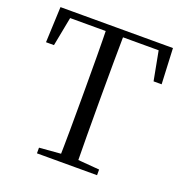

<svg xmlns="http://www.w3.org/2000/svg" viewBox="-130 -844 920 961"><g transform="rotate(20 329.5 -364.0)"><path d="M169.8 0V-30.1L317 -42.1H341.7L489.9 -30.1V0ZM283.2 0Q285.2 -83.6 285.7 -167.7Q286.2 -251.7 286.2 -336.8V-391.1Q286.2 -476.1 285.7 -560.4Q285.2 -644.8 283.2 -728H376.3Q375.1 -645.2 374.6 -560.7Q374.1 -476.1 374.1 -391.1V-337Q374.1 -252.2 374.6 -168.1Q375.1 -84.1 376.3 0ZM22.2 -538.1 30.2 -728H629.3L638.1 -538.1H595.1L559.2 -728L600.4 -693H58.8L101.1 -728L64.6 -538.1Z"/></g></svg>

Font: Noto Serif KR ExtraLight
Style: Regular
Weight: 200
Designer: Ryoko NISHIZUKA 西塚涼子 (kana & ideographs); Frank Grießhammer (Latin, Greek & Cyrillic); Wenlong ZHANG 张文龙 (bopomofo); San
Foundry: Adobe
Version: Version 2.002-H1;hotconv 1.1.0;makeotfexe 2.6.0